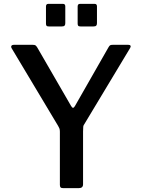

<svg xmlns="http://www.w3.org/2000/svg" viewBox="-20 -974 734 994"><path d="M644 -742Q653 -742 655.5 -737.5Q658 -733 654 -726L417 -332Q412 -326 411 -318.5Q410 -311 410 -293V-20Q410 0 388 0H307Q297 0 293.5 -4Q290 -8 290 -17V-292Q290 -303 287.5 -309Q285 -315 281 -322L41 -723Q36 -731 39 -736.5Q42 -742 53 -742H149Q160 -742 164 -739Q168 -736 173 -728L347 -427Q353 -416 358 -416Q363 -416 368 -425L541 -728Q546 -737 550 -739.5Q554 -742 564 -742H644ZM318 -941V-854Q318 -845 314 -841Q310 -837 299 -837H234Q224 -837 221 -840.5Q218 -844 218 -852V-940Q218 -954 230 -954H306Q318 -954 318 -941ZM482 -941V-854Q482 -845 478 -841Q474 -837 463 -837H398Q388 -837 385 -840.5Q382 -844 382 -852V-940Q382 -954 394 -954H470Q482 -954 482 -941Z"/></svg>

Font: Libre Franklin Thin Medium
Style: Regular
Weight: 500
Version: Version 3.000